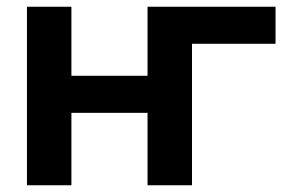

<svg xmlns="http://www.w3.org/2000/svg" viewBox="-20 -550 858 570"><path d="M418 -215H192V0H60V-530H192V-325H418V-530H798V-420H550V0H418Z"/></svg>

Font: Golos Text DemiBold
Style: Regular
Weight: 600
Designer: A.Korolkova, Vitaly Kuzmin
Foundry: ParaType Ltd
Version: Version 2.002